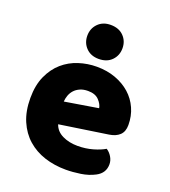

<svg xmlns="http://www.w3.org/2000/svg" viewBox="-134 -811 817 924"><g transform="rotate(20 275.0 -348.5)"><path d="M309 16Q250 16 199.5 -0.5Q149 -17 111.5 -50Q74 -83 52.5 -133Q31 -183 31 -250Q31 -316 52.5 -363.5Q74 -411 109 -441.5Q144 -472 189 -486.5Q234 -501 281 -501Q334 -501 377.5 -485Q421 -469 452.5 -441Q484 -413 501.5 -374Q519 -335 519 -289Q519 -255 500 -237Q481 -219 447 -214L200 -177Q211 -144 245 -127.5Q279 -111 323 -111Q364 -111 400.5 -121.5Q437 -132 460 -146Q476 -136 487 -118Q498 -100 498 -80Q498 -35 456 -13Q424 4 384 10Q344 16 309 16ZM281 -377Q257 -377 239.5 -369Q222 -361 211 -348.5Q200 -336 194.5 -320.5Q189 -305 188 -289L359 -317Q356 -337 337 -357Q318 -377 281 -377ZM186 -626Q186 -663 210.5 -688Q235 -713 275 -713Q317 -713 341.5 -688Q366 -663 366 -626Q366 -589 341.5 -564Q317 -539 275 -539Q235 -539 210.5 -564Q186 -589 186 -626Z"/></g></svg>

Font: BALOOCHETTANREGULAR
Style: Book
Weight: 400
Designer: Maithili Shingre and Ek Type
Foundry: Ek Type
Version: Version 1.100;PS 1.000;hotconv 1.0.88;makeotf.lib2.5.647800;